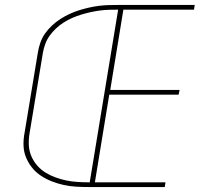

<svg xmlns="http://www.w3.org/2000/svg" viewBox="-20 -755 840 775"><path d="M339 0 460 -735H766L763 -716H478L425 -392H705L701 -373H421L363 -19H648L645 0ZM339 0Q313 0 287 -1.5Q261 -3 236.5 -8.5Q212 -14 189 -23Q166 -32 145.5 -45.5Q125 -59 110 -77.5Q95 -96 85.5 -118.5Q76 -141 75 -166.5Q74 -192 79 -218L133 -544Q136 -563 143 -583Q150 -603 162 -620Q174 -637 190 -652Q206 -667 224 -678.5Q242 -690 261.5 -699Q281 -708 300.5 -714Q320 -720 340 -724.5Q360 -729 380 -731.5Q400 -734 420 -734.5Q440 -735 460 -735L457 -716Q438 -716 420 -715.5Q402 -715 383 -712.5Q364 -710 346 -706Q328 -702 309.5 -696.5Q291 -691 272.5 -683Q254 -675 237.5 -664.5Q221 -654 206.5 -640.5Q192 -627 180.5 -611Q169 -595 162.5 -577Q156 -559 153 -541L99 -215Q95 -191 96.5 -167.5Q98 -144 107 -123.5Q116 -103 130.5 -86.5Q145 -70 163.5 -58.5Q182 -47 204 -39Q226 -31 248 -26.5Q270 -22 294 -20.5Q318 -19 342 -19Z"/></svg>

Font: Iosevka Aile Thin Oblique
Style: Regular
Weight: 100
Italic angle: -9°
Designer: Belleve Invis
Foundry: Belleve Invis
Version: Version 31.1.0; ttfautohint (v1.8.4)